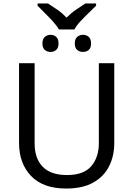

<svg xmlns="http://www.w3.org/2000/svg" viewBox="-20 -1079 771 1109"><path d="M640 -714V-252Q640 -178 610 -118.5Q580 -59 518.5 -24.5Q457 10 362 10Q229 10 159.5 -62.5Q90 -135 90 -254V-714H180V-251Q180 -164 226.5 -116Q273 -68 367 -68Q464 -68 507.5 -119.5Q551 -171 551 -252V-714ZM320 -909Q307 -932 285 -956Q263 -980 239 -1003.5Q215 -1027 197 -1046V-1059H257Q283 -1042 311 -1023Q339 -1004 364 -977Q391 -1004 419 -1023Q447 -1042 473 -1059H535V-1046Q516 -1027 491.5 -1003.5Q467 -980 444.5 -956Q422 -932 410 -909ZM272 -779Q253 -779 239 -790.5Q225 -802 225 -828Q225 -854 239 -866Q253 -878 272 -878Q291 -878 304.5 -866Q318 -854 318 -828Q318 -802 304.5 -790.5Q291 -779 272 -779ZM459 -779Q440 -779 426 -790.5Q412 -802 412 -828Q412 -854 426 -866Q440 -878 459 -878Q479 -878 492.5 -866Q506 -854 506 -828Q506 -802 492.5 -790.5Q479 -779 459 -779Z"/></svg>

Font: Noto Sans IKEA
Style: Regular
Weight: 400
Designer: Monotype Design Team
Foundry: Monotype Imaging Inc.
Version: Version 2.001